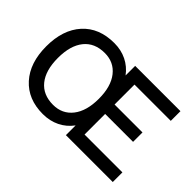

<svg xmlns="http://www.w3.org/2000/svg" viewBox="-112 -977 1294 1294"><g transform="rotate(45 535.0 -330.0)"><path d="M664.1 -91.8H1024.9V0H578.1V-92.8Q541.5 -43 487.5 -16.6Q433.6 9.8 367.2 9.8Q225.6 9.8 143.3 -81.5Q61 -172.9 61 -330.1Q61 -487.8 143.3 -578.9Q225.6 -669.9 370.1 -669.9Q435.5 -669.9 488.8 -643.8Q542 -617.7 578.1 -568.8V-660.2H1009.8V-567.9H664.1V-377.9H930.2V-288.1H664.1ZM372.1 -83Q459.5 -83 510.7 -148.2Q562 -213.4 562 -330.1Q562 -446.8 510.7 -512Q459.5 -577.1 372.1 -577.1Q275.9 -577.1 223.9 -512.7Q171.9 -448.2 171.9 -330.1Q171.9 -211.9 223.9 -147.5Q275.9 -83 372.1 -83Z"/></g></svg>

Font: Work Sans Medium
Style: Regular
Weight: 500
Designer: Wei Huang
Foundry: Wei Huang
Version: Version 2.012